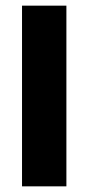

<svg xmlns="http://www.w3.org/2000/svg" viewBox="-20 -659 313 679"><path d="M214.8 0H57.9V-639H214.8Z"/></svg>

Font: Anek Latin Medium
Style: Regular
Weight: 500
Designer: Yesha Goshar
Foundry: Ek Type
Version: Version 1.003